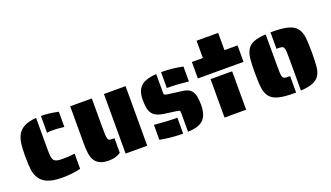

<svg xmlns="http://www.w3.org/2000/svg" viewBox="-63 -1098 2664 1545"><g transform="rotate(-20 1269.0 -325.0)"><path d="M388 -373Q363 -377 316 -377Q285 -377 272 -373V-518Q343 -517 419 -500V-370ZM73 -67Q53 -99 47.5 -142Q42 -185 42 -254Q42 -317 47 -359Q52 -401 68 -433Q87 -470 125.5 -490.5Q164 -511 230 -516V-255Q230 -211 232.5 -189Q235 -167 243 -155Q252 -143 268.5 -138Q285 -133 316 -133Q369 -133 389 -136L423 -140V-10Q349 8 265 8Q187 8 141 -11Q95 -30 73 -67Z M544 -48Q530 -72 525 -106.5Q520 -141 520 -191V-510H705V-269Q705 -216 706 -199Q708 -174 712 -163Q716 -152 725 -149.5Q734 -147 757 -147H767V-22Q728 7 665 7Q575 7 544 -48ZM809 -510H994V0H809Z M1434 -376Q1372 -382 1334 -382H1301V-518Q1372 -518 1436 -508L1486 -499V-371Q1467 -372 1434 -376ZM1341 -155Q1341 -170 1336 -174Q1331 -178 1315 -180L1207 -195Q1167 -201 1142.5 -214Q1118 -227 1106 -249Q1094 -268 1090 -295Q1086 -322 1086 -362Q1086 -444 1135 -482Q1176 -512 1259 -517V-360Q1259 -345 1263 -340.5Q1267 -336 1288 -333L1408 -317Q1434 -314 1453 -306.5Q1472 -299 1485 -284Q1514 -252 1514 -161Q1514 -65 1465 -27Q1422 5 1341 7ZM1159 -2 1102 -11V-139Q1142 -135 1210 -131Q1248 -129 1264 -129H1299V8Q1219 7 1159 -2Z M1562 -510H1656V-658H1841V-510H1953V-369H1562ZM1656 -329H1841V0H1656Z M2308 -254Q2308 -305 2307 -322Q2306 -346 2301 -358.5Q2296 -371 2285 -374Q2273 -377 2252 -377H2238V-518H2252Q2339 -518 2388 -504.5Q2437 -491 2461 -460Q2483 -432 2489.5 -385.5Q2496 -339 2496 -254Q2496 -175 2491.5 -131.5Q2487 -88 2470 -60Q2451 -29 2413 -13.5Q2375 2 2308 6ZM2043 -49Q2021 -77 2014.5 -123Q2008 -169 2008 -254Q2008 -332 2013 -376Q2018 -420 2035 -449Q2053 -481 2091 -496.5Q2129 -512 2196 -516V-254Q2196 -203 2197 -187Q2198 -163 2203 -151Q2208 -139 2220 -136Q2230 -133 2252 -133H2266V8H2252Q2165 8 2116 -5Q2067 -18 2043 -49Z"/></g></svg>

Font: Saira Stencil
Style: Regular
Weight: 400
Designer: Hector Gatti with collaboration of the Omnibus-Type team
Foundry: Omnibus-Type
Version: Version 1.003